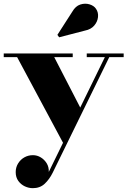

<svg xmlns="http://www.w3.org/2000/svg" viewBox="-26 -746 682 1027"><path d="M264 -440.5 410 -157.5 315 25 65.5 -440.5H-6V-460H363V-440.5ZM635.5 -460V-440.5H558.5L256 177.5Q238.5 213 213.2 236.8Q188 260.5 149.5 260.5Q128 260.5 107 250.8Q86 241 72 221.8Q58 202.5 58 174.5Q58 149 70.8 128.2Q83.5 107.5 104.2 95.8Q125 84 150 84Q172.5 84 192 95.8Q211.5 107.5 223.8 127.5Q236 147.5 235 173.5L535 -440.5H438V-460ZM290.5 -546.5 281 -559.5 361 -684Q378 -713.5 403.5 -721.8Q429 -730 452.8 -722.8Q476.5 -715.5 487.5 -699Q501 -679.5 498.2 -654.5Q495.5 -629.5 477.8 -609Q460 -588.5 429 -582.5Z"/></svg>

Font: Bodoni Moda 11pt ExtraBold
Style: Regular
Weight: 800
Designer: Owen Earl
Foundry: indestructible type
Version: Version 2.004